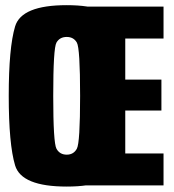

<svg xmlns="http://www.w3.org/2000/svg" viewBox="-20 -700 657 725"><path d="M232 4.5Q61 4.5 37 -75.5Q13 -155.5 13 -338Q13 -520 37 -600.2Q61 -680.5 231.8 -680.5Q402.5 -680.5 426.5 -600Q450.5 -519.5 450.5 -338Q450.5 -155.5 426.5 -75.5Q402.5 4.5 232 4.5ZM232 -116Q258 -116 270.2 -138.5Q282.5 -161 282.5 -338Q282.5 -518 270.2 -539.2Q258 -560.5 232 -560.5Q205.5 -560.5 193.2 -539.2Q181 -518 181 -338Q181 -161 193.2 -138.5Q205.5 -116 232 -116ZM283.5 0V-675H597.5V-554.5H453V-399.5H589.5V-282.5H453V-120.5H597.5V0Z"/></svg>

Font: Anybody Condensed ExtraBold
Style: Regular
Weight: 800
Width: 3
Designer: Tyler Finck
Foundry: Etcetera Type Company
Version: Version 1.010; ttfautohint (v1.8.3) -l 8 -r 50 -G 200 -x 14 